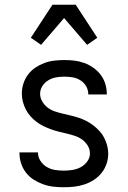

<svg xmlns="http://www.w3.org/2000/svg" viewBox="-20 -781 540 809"><path d="M249 8Q227 8 205 5.5Q183 3 162 -4.5Q141 -12 122 -24Q103 -36 89.5 -53.5Q76 -71 69 -92.5Q62 -114 62 -136V-139H140V-138Q140 -119 150.5 -103Q161 -87 177 -77.5Q193 -68 211.5 -65Q230 -62 249 -62Q267 -62 285.5 -65Q304 -68 320 -76.5Q336 -85 347.5 -100.5Q359 -116 359 -134Q359 -152 349.5 -167.5Q340 -183 326 -193Q312 -203 295.5 -208.5Q279 -214 262 -218Q245 -222 228.5 -226Q212 -230 195.5 -236Q179 -242 163.5 -249.5Q148 -257 134 -267.5Q120 -278 108.5 -291Q97 -304 89 -319.5Q81 -335 76.5 -352Q72 -369 72 -386Q72 -408 78.5 -428.5Q85 -449 98 -466.5Q111 -484 129 -496Q147 -508 167 -515.5Q187 -523 208.5 -525.5Q230 -528 251 -528Q273 -528 294 -525.5Q315 -523 335.5 -515.5Q356 -508 373.5 -495.5Q391 -483 404 -466Q417 -449 423.5 -428Q430 -407 430 -386V-383H352V-384Q352 -402 343 -417.5Q334 -433 319 -442.5Q304 -452 286.5 -455Q269 -458 251 -458Q234 -458 216.5 -455Q199 -452 184 -443Q169 -434 159 -419Q149 -404 149 -386Q149 -369 158 -353.5Q167 -338 181 -327.5Q195 -317 211.5 -311.5Q228 -306 245 -302Q262 -298 279 -294Q296 -290 312.5 -284.5Q329 -279 344.5 -271Q360 -263 373.5 -252.5Q387 -242 399 -229Q411 -216 419 -200.5Q427 -185 431.5 -168Q436 -151 436 -134Q436 -112 429 -91Q422 -70 408 -52.5Q394 -35 375.5 -23Q357 -11 336 -4Q315 3 293 5.5Q271 8 249 8ZM153 -592 110 -622 201 -761H299L390 -622L347 -592L250 -705Z"/></svg>

Font: Iosevka Algr
Style: Regular
Weight: 400
Monospace: yes
Designer: Belleve Invis
Foundry: Belleve Invis
Version: Version 26.0.2; ttfautohint (v1.8.3)